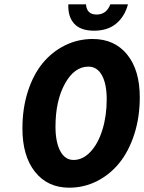

<svg xmlns="http://www.w3.org/2000/svg" viewBox="-20 -850 662 882"><path d="M293.9 -830.1H375Q378.4 -783.2 423.8 -783.2Q469.2 -783.2 486.8 -830.1H567.9Q552.7 -773.9 513.7 -741.5Q474.6 -709 412.1 -709Q349.6 -709 320.6 -741.5Q291.5 -773.9 293.9 -830.1ZM297.9 12.2Q198.7 12.2 140.9 -60.5Q83 -133.3 83 -259.8Q83 -352.1 107.9 -429.7Q132.8 -507.3 176 -559.8Q219.2 -612.3 278.6 -641.6Q337.9 -670.9 405.8 -670.9Q505.9 -670.9 564 -599.6Q622.1 -528.3 622.1 -402.8Q622.1 -311.5 596.9 -233.4Q571.8 -155.3 528.3 -101.6Q484.9 -47.9 425.3 -17.8Q365.7 12.2 297.9 12.2ZM317.9 -115.2Q360.4 -115.2 395.5 -152.6Q430.7 -189.9 450.4 -253.7Q470.2 -317.4 470.2 -394Q470.2 -464.4 448.2 -504.2Q426.3 -543.9 386.2 -543.9Q321.3 -543.9 278.1 -465.3Q234.9 -386.7 234.9 -268.1Q234.9 -197.8 256.6 -156.5Q278.3 -115.2 317.9 -115.2Z"/></svg>

Font: Office Code Pro D Bold Italic
Style: Regular
Weight: 700
Italic angle: -9°
Designer: Nathan Rutzky & Paul D. Hunt
Foundry: Adobe Systems Incorporated
Version: Version 1.004;PS 001.004;hotconv 1.0.70;makeotf.lib2.5.58329